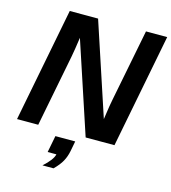

<svg xmlns="http://www.w3.org/2000/svg" viewBox="-130 -793 998 1119"><g transform="rotate(15 369.5 -233.0)"><path d="M431.6 0 249 -552.2Q237.8 -473.1 230.5 -435.5L145.5 0H17.6L151.4 -688H322.3L506.3 -130.9L512.2 -170.9Q517.6 -211.4 526.4 -255.9L611.3 -688H739.3L605.5 0ZM297.4 222.2H230.5Q285.2 173.3 292.5 139.2H239.7L259.3 38.1H378.9L367.2 99.6Q360.4 133.8 345.2 161.6Q330.1 189.5 297.4 222.2Z"/></g></svg>

Font: Liberation Sans
Style: Bold Italic
Weight: 700
Italic angle: -12°
Designer: Steve Matteson
Foundry: Ascender Corporation
Version: Version 2.1.5